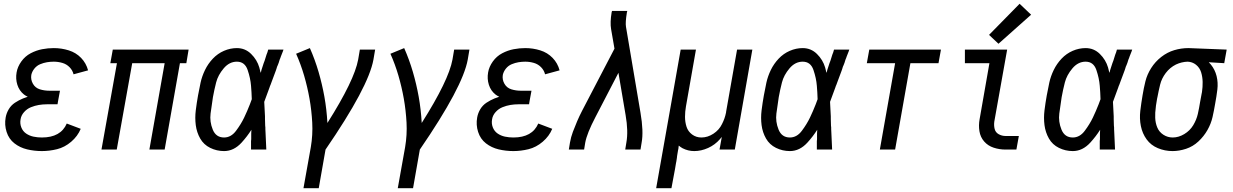

<svg xmlns="http://www.w3.org/2000/svg" viewBox="-20 -793 6540 1018"><path d="M202 8Q162 8 124 -1Q86 -10 56.5 -33Q27 -56 15 -93.5Q3 -131 10 -170Q14 -193 26.5 -214Q39 -235 59.5 -248.5Q80 -262 102 -271Q114 -276 127 -280Q116 -285 107 -292Q82 -312 72 -343.5Q62 -375 68 -409Q73 -439 93 -467Q113 -495 142.5 -510.5Q172 -526 203 -532Q234 -538 265 -538Q306 -538 344.5 -526Q383 -514 410 -486Q437 -458 447 -420L370 -399Q365 -420 349 -436.5Q333 -453 310.5 -459.5Q288 -466 265 -466Q247 -466 229 -463Q211 -460 193 -452.5Q175 -445 162.5 -429.5Q150 -414 146 -396Q142 -371 154.5 -349Q167 -327 191 -319.5Q215 -312 241 -312H298L288 -258L285 -240H228Q207 -240 186 -236.5Q165 -233 144 -224.5Q123 -216 107.5 -198.5Q92 -181 89 -160Q85 -138 93 -117.5Q101 -97 118.5 -85Q136 -73 157.5 -68.5Q179 -64 202 -64Q302 -64 334 -138L408 -110Q392 -71 357.5 -41.5Q323 -12 282.5 -2Q242 8 202 8Z M518 0 600 -458H565L578 -530H980L968 -458H934L853 0H772L853 -458H681L599 0Z M1168 8Q1129 8 1094.5 -9Q1060 -26 1041.5 -58.5Q1023 -91 1018 -129.5Q1013 -168 1018 -208Q1023 -248 1030 -287Q1036 -321 1043.5 -355Q1051 -389 1067 -422Q1083 -455 1108.5 -482Q1134 -509 1167.5 -523.5Q1201 -538 1236 -538Q1280 -538 1311.5 -507Q1343 -476 1355 -435Q1359 -421 1362 -407L1364 -412L1366 -421Q1372 -439 1378 -458L1383 -471L1393 -503L1398 -516L1402 -530H1483L1480 -521L1469 -493L1466 -484L1464 -480L1461 -471L1458 -461L1453 -448L1449 -439L1446 -429L1443 -420Q1432 -391 1421 -361L1414 -342L1412 -338L1409 -329Q1395 -291 1381 -253Q1383 -215 1385 -176V-171V-161Q1386 -144 1386 -127L1387 -117V-108L1388 -88Q1390 -44 1392 0H1311V-5V-15V-25V-35V-45L1312 -55V-65V-75V-85L1313 -105Q1291 -70 1261 -37Q1220 8 1168 8ZM1168 -64Q1205 -64 1231.5 -99.5Q1258 -135 1274.5 -169.5Q1291 -204 1305 -240L1315 -267Q1314 -303 1311 -338Q1308 -378 1293 -422Q1278 -466 1236 -466Q1196 -466 1166 -430.5Q1136 -395 1126 -356Q1116 -317 1109 -278Q1102 -234 1096.5 -191Q1091 -148 1108 -106Q1125 -64 1168 -64Z M1589 205 1628 -13Q1639 -78 1635.5 -143Q1632 -208 1621 -270Q1610 -332 1592.5 -392Q1575 -452 1550 -508L1623 -538Q1650 -477 1669 -412Q1688 -347 1700 -280Q1712 -213 1716 -141Q1859 -367 1879 -477L1888 -530H1969L1960 -477Q1934 -332 1706 0L1670 205Z M2089 205 2128 -13Q2139 -78 2135.5 -143Q2132 -208 2121 -270Q2110 -332 2092.5 -392Q2075 -452 2050 -508L2123 -538Q2150 -477 2169 -412Q2188 -347 2200 -280Q2212 -213 2216 -141Q2359 -367 2379 -477L2388 -530H2469L2460 -477Q2434 -332 2206 0L2170 205Z M2702 8Q2662 8 2624 -1Q2586 -10 2556.5 -33Q2527 -56 2515 -93.5Q2503 -131 2510 -170Q2514 -193 2526.5 -214Q2539 -235 2559.5 -248.5Q2580 -262 2602 -271Q2614 -276 2627 -280Q2616 -285 2607 -292Q2582 -312 2572 -343.5Q2562 -375 2568 -409Q2573 -439 2593 -467Q2613 -495 2642.5 -510.5Q2672 -526 2703 -532Q2734 -538 2765 -538Q2806 -538 2844.5 -526Q2883 -514 2910 -486Q2937 -458 2947 -420L2870 -399Q2865 -420 2849 -436.5Q2833 -453 2810.5 -459.5Q2788 -466 2765 -466Q2747 -466 2729 -463Q2711 -460 2693 -452.5Q2675 -445 2662.5 -429.5Q2650 -414 2646 -396Q2642 -371 2654.5 -349Q2667 -327 2691 -319.5Q2715 -312 2741 -312H2798L2788 -258L2785 -240H2728Q2707 -240 2686 -236.5Q2665 -233 2644 -224.5Q2623 -216 2607.5 -198.5Q2592 -181 2589 -160Q2585 -138 2593 -117.5Q2601 -97 2618.5 -85Q2636 -73 2657.5 -68.5Q2679 -64 2702 -64Q2802 -64 2834 -138L2908 -110Q2892 -71 2857.5 -41.5Q2823 -12 2782.5 -2Q2742 8 2702 8Z M2996 0 3002 -37Q3007 -66 3017.5 -94Q3028 -122 3040 -150Q3052 -178 3066 -205L3238 -535L3220 -639Q3214 -674 3223 -728L3225 -735H3306L3304 -728Q3295 -673 3299 -651L3376 -195Q3393 -96 3382 -37L3376 0H3295L3301 -37Q3312 -97 3297 -183L3259 -407L3137 -172Q3092 -86 3083 -37L3077 0Z M3459 205 3538 -241 3589 -530H3670L3617 -229Q3612 -201 3612 -173.5Q3612 -146 3620 -121Q3628 -96 3649.5 -80Q3671 -64 3699 -64Q3732 -64 3762.5 -84Q3793 -104 3808 -135Q3823 -164 3829 -194L3830 -199V-201L3888 -530H3969L3876 0H3795L3807 -67Q3802 -61 3797 -55Q3771 -25 3734.5 -8.5Q3698 8 3661 8Q3628 8 3599 -7Q3588 -13 3579 -21L3578 -15L3577 -5L3575 4L3570 34L3569 44L3566 63L3564 73L3559 103L3540 205Z M4168 8Q4129 8 4094.5 -9Q4060 -26 4041.5 -58.5Q4023 -91 4018 -129.5Q4013 -168 4018 -208Q4023 -248 4030 -287Q4036 -321 4043.5 -355Q4051 -389 4067 -422Q4083 -455 4108.5 -482Q4134 -509 4167.5 -523.5Q4201 -538 4236 -538Q4280 -538 4311.5 -507Q4343 -476 4355 -435Q4359 -421 4362 -407L4364 -412L4366 -421Q4372 -439 4378 -458L4383 -471L4393 -503L4398 -516L4402 -530H4483L4480 -521L4469 -493L4466 -484L4464 -480L4461 -471L4458 -461L4453 -448L4449 -439L4446 -429L4443 -420Q4432 -391 4421 -361L4414 -342L4412 -338L4409 -329Q4395 -291 4381 -253Q4383 -215 4385 -176V-171V-161Q4386 -144 4386 -127L4387 -117V-108L4388 -88Q4390 -44 4392 0H4311V-5V-15V-25V-35V-45L4312 -55V-65V-75V-85L4313 -105Q4291 -70 4261 -37Q4220 8 4168 8ZM4168 -64Q4205 -64 4231.5 -99.5Q4258 -135 4274.5 -169.5Q4291 -204 4305 -240L4315 -267Q4314 -303 4311 -338Q4308 -378 4293 -422Q4278 -466 4236 -466Q4196 -466 4166 -430.5Q4136 -395 4126 -356Q4116 -317 4109 -278Q4102 -234 4096.5 -191Q4091 -148 4108 -106Q4125 -64 4168 -64Z M4645 0 4726 -458H4576L4589 -530H4969L4956 -458H4807L4726 0Z M5311 0Q5279 0 5248.5 -10Q5218 -20 5198 -43Q5178 -66 5173 -97.5Q5168 -129 5174 -161L5226 -458H5096V-530H5320L5252 -149Q5249 -129 5253.5 -110Q5258 -91 5275 -81.5Q5292 -72 5311 -72H5382L5369 0ZM5274 -561 5224 -608 5386 -773 5447 -715Z M5668 8Q5629 8 5594.5 -9Q5560 -26 5541.5 -58.5Q5523 -91 5518 -129.5Q5513 -168 5518 -208Q5523 -248 5530 -287Q5536 -321 5543.5 -355Q5551 -389 5567 -422Q5583 -455 5608.5 -482Q5634 -509 5667.5 -523.5Q5701 -538 5736 -538Q5780 -538 5811.5 -507Q5843 -476 5855 -435Q5859 -421 5862 -407L5864 -412L5866 -421Q5872 -439 5878 -458L5883 -471L5893 -503L5898 -516L5902 -530H5983L5980 -521L5969 -493L5966 -484L5964 -480L5961 -471L5958 -461L5953 -448L5949 -439L5946 -429L5943 -420Q5932 -391 5921 -361L5914 -342L5912 -338L5909 -329Q5895 -291 5881 -253Q5883 -215 5885 -176V-171V-161Q5886 -144 5886 -127L5887 -117V-108L5888 -88Q5890 -44 5892 0H5811V-5V-15V-25V-35V-45L5812 -55V-65V-75V-85L5813 -105Q5791 -70 5761 -37Q5720 8 5668 8ZM5668 -64Q5705 -64 5731.5 -99.5Q5758 -135 5774.5 -169.5Q5791 -204 5805 -240L5815 -267Q5814 -303 5811 -338Q5808 -378 5793 -422Q5778 -466 5736 -466Q5696 -466 5666 -430.5Q5636 -395 5626 -356Q5616 -317 5609 -278Q5602 -234 5596.5 -191Q5591 -148 5608 -106Q5625 -64 5668 -64Z M6197 8Q6156 8 6119 -7.5Q6082 -23 6059.5 -54Q6037 -85 6029 -124.5Q6021 -164 6026 -205.5Q6031 -247 6038 -288Q6044 -325 6053 -361.5Q6062 -398 6083.5 -432Q6105 -466 6137 -491Q6169 -516 6206 -527Q6243 -538 6281 -538H6282L6484 -530L6471 -458L6389 -463Q6395 -457 6400 -451Q6422 -424 6430.5 -389.5Q6439 -355 6434.5 -318Q6430 -281 6423 -244Q6417 -208 6409 -172.5Q6401 -137 6382 -103.5Q6363 -70 6334 -43Q6305 -16 6268.5 -4Q6232 8 6197 8ZM6198 -64Q6229 -64 6259 -82Q6289 -100 6306.5 -129Q6324 -158 6331 -189Q6338 -220 6343 -252Q6347 -273 6351 -295L6353 -305Q6357 -332 6356.5 -358.5Q6356 -385 6348.5 -409.5Q6341 -434 6321 -450Q6302 -465 6277 -466Q6245 -465 6215 -451Q6183 -435 6161 -406Q6139 -377 6131 -344Q6123 -311 6117 -279L6115 -270Q6112 -251 6109 -233L6108 -223Q6104 -196 6105 -168.5Q6106 -141 6116 -117Q6126 -93 6148.5 -78.5Q6171 -64 6198 -64Z"/></svg>

Font: Iosevka SS08
Style: Italic
Weight: 400
Italic angle: -10°
Monospace: yes
Designer: Belleve Invis
Foundry: Belleve Invis
Version: 2.1.0; ttfautohint (v1.8.2)